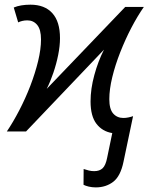

<svg xmlns="http://www.w3.org/2000/svg" viewBox="-20 -565 647 825"><path d="M391.6 240.2Q375.5 240.2 361.3 236.8Q347.2 233.4 338.9 229L339.4 161.1Q350.6 165 361.8 167.7Q373 170.4 384.8 170.4Q407.7 170.4 420.9 158Q434.1 145.5 440.4 112.8L462.4 6.8Q419.9 0 394.5 -33Q369.1 -65.9 369.1 -129.4Q369.1 -183.1 385.3 -242.4Q401.4 -301.8 426.8 -351.6L91.8 0H9.3Q36.6 -40.5 63 -91.3Q89.4 -142.1 110.4 -196.5Q131.3 -251 143.8 -302.5Q156.2 -354 156.2 -395.5Q156.2 -438 139.9 -457.8Q123.5 -477.5 97.7 -477.5Q85.9 -477.5 75.9 -475.1Q65.9 -472.7 58.1 -468.8L39.1 -532.7Q67.9 -544.9 110.8 -544.9Q171.9 -544.9 204.8 -508.5Q237.8 -472.2 237.8 -400.9Q237.8 -367.7 230 -328.9Q222.2 -290 209.2 -252Q196.3 -213.9 180.7 -183.1L518.1 -535.2H598.1Q570.8 -496.1 544.4 -445.6Q518.1 -395 496.6 -340.3Q475.1 -285.6 462.4 -233.4Q449.7 -181.2 449.7 -138.7Q449.7 -95.7 466.6 -76.9Q483.4 -58.1 510.3 -58.1Q520.5 -58.1 532.2 -60.5Q543.9 -63 551.8 -65.9L510.7 129.9Q498 191.9 466.6 216.1Q435.1 240.2 391.6 240.2Z"/></svg>

Font: Open Sans
Style: Italic
Weight: 400
Italic angle: -12°
Designer: Monotype Design Team
Foundry: Monotype Imaging Inc.
Version: Version 3.000; ttfautohint (v1.8.4)